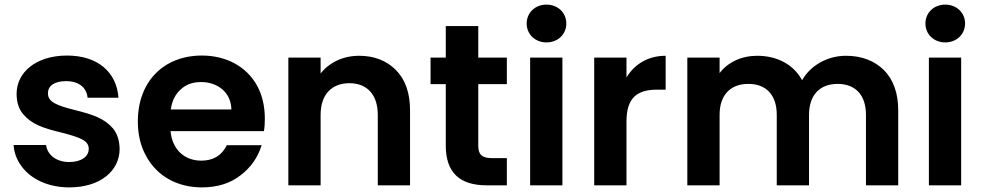

<svg xmlns="http://www.w3.org/2000/svg" viewBox="-20 -804 4259 833"><path d="M74 -82C115 -26 190 9 281 9C414 9 499 -62 499 -158C498 -195 489 -224 470 -247C432 -291 383 -307 303 -327C224 -347 188 -362 188 -399C188 -432 216 -452 267 -452C322 -452 356 -424 360 -380H494C486 -492 403 -563 271 -563C136 -563 52 -490 52 -397C52 -360 62 -330 81 -308C119 -264 167 -248 250 -228C330 -207 365 -194 365 -158C365 -125 333 -101 280 -101C225 -101 185 -132 180 -175H39C41 -141 53 -110 74 -82Z M614 -127C661 -40 749 9 856 9C922 9 978 -8 1023 -43C1068 -77 1099 -121 1115 -174H964C942 -129 905 -107 853 -107C781 -107 727 -155 720 -235H1125C1128 -251 1129 -269 1129 -289C1129 -343 1118 -391 1095 -433C1049 -516 961 -563 856 -563C691 -563 578 -451 578 -277C578 -220 590 -170 614 -127ZM765 -417C788 -438 817 -448 852 -448C889 -448 920 -437 945 -416C970 -394 983 -365 984 -329H721C726 -366 741 -396 765 -417Z M1231 -554V0H1371V-306C1371 -394 1419 -443 1496 -443C1572 -443 1619 -394 1619 -306V0H1759V-325C1759 -400 1739 -458 1698 -500C1657 -541 1604 -562 1538 -562C1469 -562 1408 -533 1371 -485V-554Z M1848 -439H1914V-172C1914 -57 1973 0 2091 0H2179V-118H2114C2071 -118 2055 -134 2055 -171V-439H2179V-554H2055V-691H1914V-554H1848Z M2280 0H2420V-554H2280ZM2265 -702C2265 -655 2302 -620 2351 -620C2400 -620 2437 -655 2437 -702C2437 -749 2400 -784 2351 -784C2302 -784 2265 -749 2265 -702Z M2698 0V-276C2698 -379 2743 -415 2831 -415H2868V-562C2793 -562 2734 -527 2698 -468V-554H2558V0Z M2962 0H3102V-306C3102 -393 3150 -440 3227 -440C3303 -440 3350 -393 3350 -306V0H3490V-306C3490 -393 3538 -440 3614 -440C3690 -440 3737 -393 3737 -306V0H3877V-325C3877 -400 3856 -458 3815 -500C3773 -541 3718 -562 3650 -562C3570 -562 3496 -520 3460 -456C3423 -524 3352 -562 3265 -562C3197 -562 3138 -534 3102 -487V-554H2962Z M4010 0H4150V-554H4010ZM3995 -702C3995 -655 4032 -620 4081 -620C4130 -620 4167 -655 4167 -702C4167 -749 4130 -784 4081 -784C4032 -784 3995 -749 3995 -702Z"/></svg>

Font: Poppins SemiBold
Style: Regular
Weight: 600
Designer: Ninad Kale (Devanagari), Jonny Pinhorn (Latin)
Foundry: Indian Type Foundry
Version: 4.004